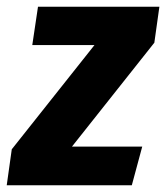

<svg xmlns="http://www.w3.org/2000/svg" viewBox="-47 -551 494 571"><path d="M427 -531 412 -424 167 -115H376L345 0H-27L-12 -107L234 -417H49L66 -531Z"/></svg>

Font: Fira Sans Condensed
Style: Bold Italic
Weight: 700
Width: 3
Italic angle: -8°
Designer: Carrois Corporate & Edenspiekermann AG
Foundry: Carrois Corporate GbR & Edenspiekermann AG
Version: Version 4.203